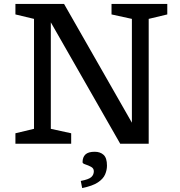

<svg xmlns="http://www.w3.org/2000/svg" viewBox="-20 -727 912 971"><path d="M152 -75.5V-631.5L58 -654V-707H304L647 -106.5V-631.5L544 -654V-707H826V-654L732 -631.5V0H588L237 -614V-75.5L340 -53V0H58V-53ZM388.5 188Q428.5 180.5 441.5 168.8Q454.5 157 454.5 139Q454.5 124 440.2 116.5Q426 109 411.8 104.5Q397.5 100 397.5 93.5Q397.5 68 412 54.2Q426.5 40.5 459 40.5Q487 40.5 504 56.2Q521 72 521 110.5Q521 133 511.5 155.2Q502 177.5 475 195.5Q448 213.5 395.5 224Z"/></svg>

Font: Newsreader Caption
Style: Regular
Weight: 400
Designer: Hugues Gentile
Foundry: Production Type
Version: Version 1.001